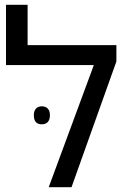

<svg xmlns="http://www.w3.org/2000/svg" viewBox="-20 -780 540 800"><path d="M465 -592V-524L278 0H183L371 -509H5V-760H95V-592ZM154 -337Q170 -337 179 -327.5Q188 -318 188 -300Q188 -281 179 -271.5Q170 -262 154 -262Q121 -262 121 -300Q121 -318 130 -327.5Q139 -337 154 -337Z"/></svg>

Font: Noto Sans Hebrew
Style: Regular
Weight: 400
Designer: Monotype Design Team
Foundry: Monotype Imaging Inc.
Version: Version 1.000